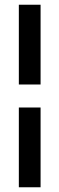

<svg xmlns="http://www.w3.org/2000/svg" viewBox="-20 -791 250 811"><path d="M59.6 -434.1V-771H151.4V-434.1ZM59.6 0V-336.9H151.4V0Z"/></svg>

Font: Dhyana
Style: Regular
Weight: 400
Foundry: Vernon Adams
Version: Version 1.002; ttfautohint (v0.8.51-6076)